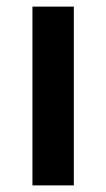

<svg xmlns="http://www.w3.org/2000/svg" viewBox="-20 -560 321 580"><path d="M203 -540V0H78V-540Z"/></svg>

Font: Pathway Extreme 28pt SemiBold
Style: Regular
Weight: 600
Designer: Eduardo Rodriguez Tunni
Foundry: Eduardo Rodriguez Tunni
Version: Version 1.001;gftools[0.9.26]